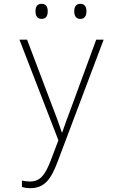

<svg xmlns="http://www.w3.org/2000/svg" viewBox="-20 -738 640 1006"><path d="M401 -639C425 -639 433 -656 433 -679C433 -700 425 -718 401 -718C378 -718 369 -702 369 -679C369 -655 378 -639 401 -639ZM198 -639C223 -639 230 -657 230 -679C230 -700 223 -718 198 -718C175 -718 166 -703 166 -679C166 -655 175 -639 198 -639ZM138 248C215 248 248 199 282 109L523 -530H484L354 -176C332 -117 320 -86 306 -44H304C290 -86 279 -117 258 -171L122 -530H82L286 -3L247 100C216 181 190 213 136 213C122 213 108 211 95 208V242C109 246 123 248 138 248Z"/></svg>

Font: Noto Sans Mono ExtraLight
Style: Regular
Weight: 200
Designer: Monotype Design Team
Foundry: Monotype Imaging Inc.
Version: Version 2.014